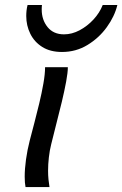

<svg xmlns="http://www.w3.org/2000/svg" viewBox="-20 -762 498 782"><path d="M163.6 -488.3H256.3Q256.3 -466.8 249.5 -429.9Q242.7 -393.1 232.2 -348.9Q221.7 -304.7 210.4 -261.7L188.5 -174.3Q182.1 -148.9 179 -120.8Q175.8 -92.8 175.8 -66.4Q175.8 -47.9 177.5 -30.8Q179.2 -13.7 181.6 0H84Q80.6 -16.6 80.6 -42.5Q80.6 -73.7 85.9 -112.5Q91.3 -151.4 101.1 -189.5L120.1 -262.2Q129.9 -299.3 139.9 -341.1Q149.9 -382.8 156.7 -421.6Q163.6 -460.4 163.6 -488.3ZM398.4 -741.7H458Q446.8 -695.3 415 -651.4Q383.3 -607.4 336.4 -578.9Q289.6 -550.3 232.4 -550.3Q184.6 -550.3 152.1 -570.8Q119.6 -591.3 103.3 -624.8Q86.9 -658.2 86.9 -696.8Q86.9 -708 88.1 -719.2Q89.4 -730.5 92.3 -741.7H150.9Q150.4 -736.8 150.1 -732.4Q149.9 -728 149.9 -723.1Q149.9 -681.2 173.8 -651.6Q197.8 -622.1 240.7 -622.1Q272.9 -622.1 304.2 -638.7Q335.4 -655.3 360.6 -682.4Q385.7 -709.5 398.4 -741.7Z"/></svg>

Font: Andika
Style: Italic
Weight: 400
Italic angle: -14°
Designer: Victor Gaultney, Annie Olsen, Julie Remington, Don Collingsworth, Eric Hays, Becca Hirsbrunner
Foundry: SIL International
Version: Version 6.101